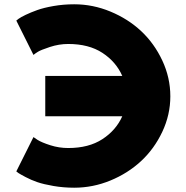

<svg xmlns="http://www.w3.org/2000/svg" viewBox="-20 -860 869 895"><path d="M298 -170Q255 -170 214.5 -183Q174 -196 155 -208L136 -221L56 -61Q59 -58 66.5 -53Q74 -48 99.5 -34.5Q125 -21 154 -11Q183 -1 229.5 7Q276 15 326 15Q413 15 494.5 -18.5Q576 -52 637.5 -109Q699 -166 736.5 -245.5Q774 -325 774 -411Q774 -498 736.5 -578Q699 -658 638 -715Q577 -772 495 -806Q413 -840 326 -840Q276 -840 230 -832Q184 -824 153.5 -813Q123 -802 100 -791Q77 -780 66 -772L56 -764L136 -604Q143 -610 156.5 -618.5Q170 -627 212.5 -641Q255 -655 298 -655Q394 -655 457.5 -613.5Q521 -572 550 -506H191V-318H550Q521 -253 457.5 -211.5Q394 -170 298 -170Z"/></svg>

Font: Hussar
Style: BoldWeb
Weight: 700
Foundry: Cannot Into Space Fonts
Version: Version 2.00